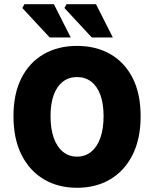

<svg xmlns="http://www.w3.org/2000/svg" viewBox="-20 -880 732 912"><path d="M346 12Q256 12 188 -28.5Q120 -69 82 -145Q44 -221 44 -328Q44 -435 82 -509.5Q120 -584 188 -623Q256 -662 346 -662Q436 -662 504 -623Q572 -584 610 -509.5Q648 -435 648 -328Q648 -221 610 -145Q572 -69 504 -28.5Q436 12 346 12ZM346 -136Q385 -136 413.5 -159.5Q442 -183 457 -226Q472 -269 472 -328Q472 -387 457 -428.5Q442 -470 413.5 -492Q385 -514 346 -514Q307 -514 278.5 -492Q250 -470 235 -428.5Q220 -387 220 -328Q220 -269 235 -226Q250 -183 278.5 -159.5Q307 -136 346 -136ZM216 -702 86 -842 96 -860H236L316 -702ZM416 -702 286 -842 296 -860H436L516 -702Z"/></svg>

Font: Source Sans 3 Black
Style: Regular
Weight: 900
Designer: Paul D. Hunt
Foundry: Adobe
Version: Version 3.046;hotconv 1.0.118;makeotfexe 2.5.65603